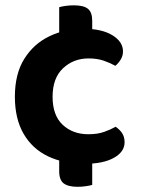

<svg xmlns="http://www.w3.org/2000/svg" viewBox="-20 -600 527 720"><path d="M202 -55.1H325.8V93.5Q317.8 95.8 302.9 98.1Q288 100.5 270.7 100.5Q235.9 100.5 218.9 87.7Q202 74.9 202 42.4ZM325.8 -404.8H202V-573Q210.3 -575.6 225.2 -577.8Q240.2 -580 257.4 -580Q293.3 -580 309.5 -567.2Q325.8 -554.4 325.8 -521.9ZM312.1 -380.9Q256 -380.9 216.6 -344.2Q177.2 -307.4 177.2 -237.3Q177.2 -167.4 215.1 -132Q253 -96.6 311.4 -96.6Q345.5 -96.6 370.5 -105.4Q395.6 -114.3 413.6 -124.7Q429.9 -113.4 438.5 -99.8Q447.2 -86.1 447.2 -66.5Q447.2 -30.6 407 -8.1Q366.8 14.3 297.2 14.3Q219 14.3 160.1 -13.8Q101.1 -42 68.5 -98.3Q35.8 -154.6 35.8 -237.3Q35.8 -322.9 71.1 -379.4Q106.4 -435.8 165.2 -464Q224 -492.2 293.6 -492.2Q361.5 -492.2 401.4 -467.9Q441.2 -443.6 441.2 -407.3Q441.2 -390.7 432.7 -376.8Q424.2 -362.8 412.6 -353.2Q394.2 -363.6 369.4 -372.3Q344.5 -380.9 312.1 -380.9Z"/></svg>

Font: Baloo Tamma 2
Style: Regular
Weight: 400
Designer: Divya Kowshik, Shuchita Grover and Ek Type
Foundry: Ek Type
Version: Version 1.700